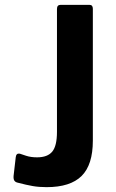

<svg xmlns="http://www.w3.org/2000/svg" viewBox="-20 -762 477 792"><path d="M172 10Q141 10 115 5.5Q89 1 55 -8Q44 -10 39.5 -16.5Q35 -23 36 -36L45 -114Q47 -131 62 -128Q68 -126 87.5 -119.5Q107 -113 133 -113Q176 -113 195.5 -136.5Q215 -160 215 -218V-725Q215 -742 230 -742H349Q363 -742 363 -726V-182Q363 -82 316.5 -36Q270 10 172 10Z"/></svg>

Font: n
Style: Regular
Weight: 600
Designer: Pablo Impallari, Rodrigo Fuenzalida
Foundry: Impallari Type
Version: Version 1.002; ttfautohint (v1.5)